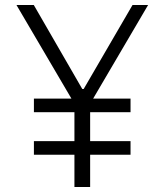

<svg xmlns="http://www.w3.org/2000/svg" viewBox="-20 -750 660 770"><path d="M503.5 -129.5V-184H341.5V-300H503.5V-354.5H353.5L574 -730H511.5L315.5 -393H310L115.5 -730H46L266.5 -354.5H116V-300H278.5V-184H116V-129.5H278.5V0H341.5V-129.5Z"/></svg>

Font: Monaspace Neon ExtraLight
Style: Regular
Weight: 200
Designer: Riley Cran & the Lettermatic Team
Foundry: Lettermatic
Version: Version 1.200 (Monaspace Neon)